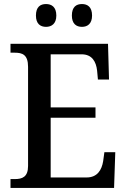

<svg xmlns="http://www.w3.org/2000/svg" viewBox="-20 -931 626 951"><path d="M386 -798C413 -798 436 -813 436 -854C436 -897 413 -911 386 -911C358 -911 336 -897 336 -854C336 -813 358 -798 386 -798ZM208 -798C235 -798 259 -813 259 -854C259 -897 235 -911 208 -911C180 -911 158 -897 158 -854C158 -813 180 -798 208 -798ZM32 0H545L551 -177H497L491 -133C484 -89 462 -52 409 -52H231V-348H453V-399H231V-662H384C436 -662 456 -626 461 -581L465 -537H520L515 -714H32V-670H53C90 -670 119 -661 119 -600V-109C119 -54 90 -44 53 -44H32Z"/></svg>

Font: Noto Serif Tamil SemiCondensed Medium
Style: Regular
Weight: 500
Width: 4
Designer: Indian Type Foundry, Tom Grace, and the Monotype Design Team
Foundry: Monotype Imaging Inc.
Version: Version 2.004